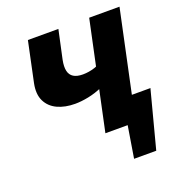

<svg xmlns="http://www.w3.org/2000/svg" viewBox="-149 -785 1042 1107"><g transform="rotate(-20 372.0 -231.5)"><path d="M539 0 572 -156H714L601 0ZM485 195 542 -156H713L621 195ZM380 0 520 -658H706L566 0ZM275 -219Q213 -219 167 -240.5Q121 -262 100 -305Q79 -348 92 -412L144 -658H331L293 -482Q285 -442 291 -415.5Q297 -389 318 -376Q339 -363 375 -363Q393 -363 411.5 -366Q430 -369 447 -374.5Q464 -380 475 -387L527 -309Q492 -277 447 -257Q402 -237 357.5 -228Q313 -219 275 -219Z"/></g></svg>

Font: Ysabeau Infant Black
Style: Italic
Weight: 900
Italic angle: -12°
Designer: Christian Thalmann (Catharsis Fonts)
Version: Version 2.001;gftools[0.9.30]; featfreeze: ss01,ss02,lnum